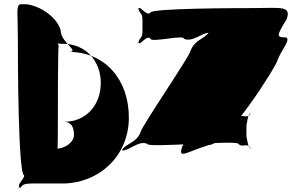

<svg xmlns="http://www.w3.org/2000/svg" viewBox="-20 -863 1432 903"><path d="M1176 -825C1094 -825 688 -824 688 -804C670 -784 641 -835 632 -824C632 -804 630 -842 630 -822C640 -792 650 -805 650 -767V-718C650 -680 640 -693 630 -663C630 -643 632 -681 632 -661C641 -650 670 -701 688 -681C688 -661 845 -701 845 -681C884 -661 938 -714 964 -708C964 -688 963 -731 963 -711C937 -677 897 -677 876 -624C876 -604 642 -263 642 -243C621 -190 580 -193 554 -159C554 -139 556 -176 556 -156C582 -150 634 -206 673 -186C673 -166 1102 -206 1102 -186C1119 -166 1147 -195 1156 -166C1156 -146 1158 -188 1158 -168C1148 -158 1139 -225 1139 -223V-272C1139 -272 1148 -338 1158 -328C1158 -308 1156 -349 1156 -329C1147 -300 1119 -330 1102 -310C1102 -290 919 -330 919 -310C880 -290 827 -276 844 -262C886 -262 888 -256 838 -176C814 -110 855 -148 962 -181C1048 -181 1286 -562 1286 -582C1307 -635 1347 -673 1326 -687C1280 -687 1278 -692 1328 -772C1352 -838 1298 -825 1176 -825ZM64 -684C64 -584 65 -38 94 -38C94 -20 55 8 74 18C74 18 47 20 76 20C85 11 84 0 130 0H273C443 0 586 -127 586 -310C586 -490 473 -619 303 -619C360 -619 265 -662 265 -722C247 -782 172 -834 106 -843H74C55 -833 64 -802 64 -684ZM252 -240C252 -299 252 -646 256 -646C256 -650 250 -661 251 -664C251 -664 245 -662 249 -662C251 -659 257 -657 266 -657H277C382 -657 454 -577 454 -473C454 -369 385 -290 281 -290C316 -290 328 -263 328 -229C328 -194 288 -167 251 -164V-161C250 -164 252 -175 252 -240Z"/></svg>

Font: Hussar Przerywany
Style: Regular
Weight: 400
Foundry: Cannot Into Space Fonts
Version: Version 0.982